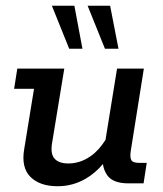

<svg xmlns="http://www.w3.org/2000/svg" viewBox="-20 -636 566 666"><path d="M180 10Q118 10 85.5 -22.5Q53 -55 64 -119L98 -328H29L40 -398H203L161 -142Q154 -103 169 -86Q184 -69 217 -69Q258 -69 294 -94Q323 -114 346 -151L386 -398H479L434 -115Q430 -92 435 -81.5Q440 -71 463 -71H489L478 0H425Q372 0 352 -28Q340 -45 337 -67Q310 -35 277 -16Q232 10 180 10ZM344 -467 284 -616H362L391 -467ZM220 -467 160 -616H238L266 -467Z"/></svg>

Font: Rokkitt SemiBold Medium
Style: Italic
Weight: 500
Italic angle: -9°
Version: Version 3.103